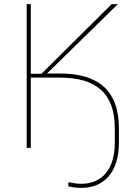

<svg xmlns="http://www.w3.org/2000/svg" viewBox="-20 -720 684 935"><path d="M110 0H130V-342H272C449 -342 539 -265 539 -96V-24C539 109 472 175 377 175C351 175 332 171 313 167V188C334 192 354 195 376 195C486 195 559 119 559 -24V-96C559 -277 461 -362 273 -362H209L554 -700H524L182 -361H130V-700H110Z"/></svg>

Font: Fixel Display Thin
Style: Regular
Weight: 100
Designer: AlfaBravo + MacPaw
Foundry: Kyrylo Tkachov, Marchela Mozhyna, Serhii Makarenko, Maria Weinstein, Zakhar Kryvoshyya
Version: Version 1.211